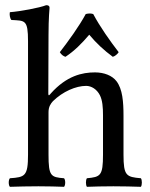

<svg xmlns="http://www.w3.org/2000/svg" viewBox="-20 -718 578 740"><path d="M339.3 -663.9C329.7 -667.1 320.1 -666.3 310.5 -663.9C284.4 -615.6 243 -558.9 210.6 -516.9C216 -507.5 224.3 -501.2 232.4 -499.1C267.5 -522.2 295.2 -550.6 324 -584.2C351 -551.7 380.5 -524.3 414.7 -499.1C423.1 -501.1 432.9 -509.6 437.4 -516.9C405 -558.9 365.4 -614.6 339.3 -663.9ZM167 -285.9C167 -307 176 -319.3 184 -328C222 -365.3 272.6 -387 312 -387C332.4 -387 353.4 -373.9 365 -351C375 -331.2 377 -304 377 -274V-122C377 -40 367 -36 315 -31C310 -25 310 -4 315 2C343 1 377 0 417 0C457 0 490 1 523 2C528 -4 528 -25 523 -31C467 -36 456 -40 456 -122V-271C456 -326 452.3 -374.5 429 -405C412.2 -427 381 -439 346 -439C296.9 -439 237 -426 176 -358C172.6 -354.2 166.2 -344 166.2 -358L167 -583C167 -648 171 -688 171 -688C171 -695 167 -698 158 -698C133 -688 58 -674 18 -671C16 -663 18 -647 24 -641C76 -638 88 -643 88 -559V-122C88 -39 76.2 -35 18.2 -31C12.2 -25 12.2 -4 18.2 2C51.2 1 88 0 128 0C166 0 198.8 1 226.8 2C232.8 -4 232.8 -25 226.8 -31C176 -35 167 -39 167 -122Z"/></svg>

Font: Libertinus Math
Style: Regular
Weight: 400
Designer: Philipp H. Poll
Foundry: Khaled Hosny
Version: Version 6.2